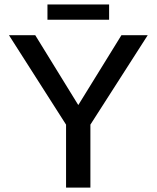

<svg xmlns="http://www.w3.org/2000/svg" viewBox="-20 -847 707 867"><path d="M388.2 -284.2V0H278.3V-284.2L20.5 -688H139.2L333.5 -372.6L528.3 -688H647ZM194.3 -826.7H472.7V-757.8H194.3Z"/></svg>

Font: Arimo Medium
Style: Regular
Weight: 500
Designer: Steve Matteson
Foundry: Monotype Imaging Inc.
Version: Version 1.33